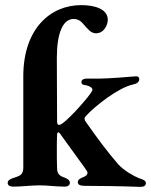

<svg xmlns="http://www.w3.org/2000/svg" viewBox="-20 -726 590 750"><path d="M529 4C542 4 550 -1 550 -11C550 -22 534 -26 523 -30C502 -38 464 -60 442 -84C402 -130 360 -186 316 -249C310 -257 308 -264 314 -271C348 -310 444 -385 500 -396C515 -399 524 -406 524 -417C524 -424 519 -428 512 -428C487 -426 404 -419 369 -419H320C309 -419 298 -416 298 -405C298 -399 301 -395 310 -394C330 -391 341 -383 341 -376C341 -372 338 -367 332 -359C318 -338 231 -238 211 -238C205 -238 203 -243 203 -250L202 -499C202 -598 226 -652 268 -652C296 -652 306 -629 321 -615C331 -604 341 -596 355 -596C357 -596 360 -596 363 -597C382 -598 402 -625 401 -651C399 -692 348 -706 297 -706C177 -706 71 -614 71 -428V-70C71 -41 53 -38 33 -31C19 -27 10 -21 10 -11C10 -2 19 3 31 3C70 3 99 -2 134 -2C169 -2 195 3 235 3C245 3 253 -3 253 -12C253 -22 243 -28 233 -32C212 -39 203 -47 203 -69C202 -91 202 -117 202 -139C202 -160 202 -181 203 -201C203 -205 205 -209 208 -209C210 -209 211 -208 213 -206L310 -72C317 -62 322 -55 322 -50C321 -43 316 -38 305 -34C292 -29 284 -24 284 -14C284 -6 290 0 313 0C370 0 448 1 529 4Z"/></svg>

Font: EB Garamond
Style: Bold
Weight: 700
Designer: Georg Duffner and Octavio Pardo
Foundry: Georg Duffner
Version: Version 1.000;PS 001.000;hotconv 1.0.88;makeotf.lib2.5.64775